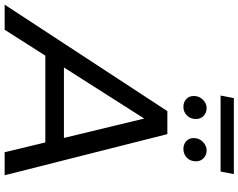

<svg xmlns="http://www.w3.org/2000/svg" viewBox="-174 -906 1026 826"><g transform="rotate(90 339.0 -493.0)"><path d="M-54 0 404 -700H503L680 0H581L425 -646H465L54 0ZM116 -175 160 -255H553L567 -175ZM567 -769Q547 -769 533.5 -781Q520 -793 520 -814Q520 -837 536.5 -853Q553 -869 573 -869Q593 -869 606.5 -856Q620 -843 620 -823Q620 -799 604.5 -784Q589 -769 567 -769ZM386 -769Q366 -769 352.5 -781Q339 -793 339 -814Q339 -837 355 -853Q371 -869 391 -869Q411 -869 424.5 -856Q438 -843 438 -823Q438 -799 422.5 -784Q407 -769 386 -769ZM337 -929 348 -986H675L664 -929Z"/></g></svg>

Font: Montserrat Thin Medium
Style: Italic
Weight: 500
Italic angle: -11.3°
Version: Version 9.000